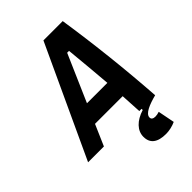

<svg xmlns="http://www.w3.org/2000/svg" viewBox="-288 -809 1131 1131"><g transform="rotate(-45 277.0 -243.5)"><path d="M411.6 207C439.5 207 470.7 199.2 493.2 188.5L472.7 84C461.4 87.9 449.7 90.3 439.5 90.3C420.9 90.3 410.6 83 410.6 69.3C410.6 37.6 465.8 16.1 526.9 0C511.2 -231.4 485.8 -462.4 450.7 -693.8H290L-31.7 0H100.1L157.2 -131.3H387.7C390.6 -87.4 393.1 -43.9 395 0H413.6V9.8C344.7 31.2 304.7 73.7 304.7 124.5C304.7 179.7 341.3 207 411.6 207ZM209.5 -250.5 337.4 -543.5H353C362.3 -445.8 371.6 -348.1 379.4 -250.5Z"/></g></svg>

Font: Cascadia Code
Style: Bold Italic
Weight: 700
Italic angle: -10°
Monospace: yes
Designer: Aaron Bell
Foundry: Saja Typeworks
Version: Version 2404.023